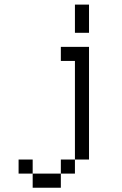

<svg xmlns="http://www.w3.org/2000/svg" viewBox="-20 -708 540 852"><path d="M125 62.5V125H250V62.5ZM125 62.5V0H62.5V62.5ZM250 62.5H312.5V0H250ZM312.5 0H375Q375 0 375 -500H250V-437.5H312.5ZM312.5 -687.5Q312.5 -687.5 312.5 -562.5H375Q375 -562.5 375 -687.5Z"/></svg>

Font: Unifont
Style: Regular
Weight: 500
Version: Version 15.1.04